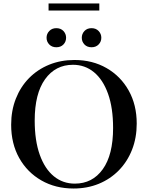

<svg xmlns="http://www.w3.org/2000/svg" viewBox="-20 -1070 848 1101"><path d="M407 -726Q510.5 -726 591.2 -679.5Q672 -633 718 -550.8Q764 -468.5 764 -361.5Q764 -279.5 737.2 -211.5Q710.5 -143.5 661.8 -93.5Q613 -43.5 546.8 -16.2Q480.5 11 402 11Q298 11 217 -35.5Q136 -82 90 -164.2Q44 -246.5 44 -354.5Q44 -436 70.8 -504Q97.5 -572 146.2 -621.8Q195 -671.5 261.5 -698.8Q328 -726 407 -726ZM409 -17Q510 -17 569.2 -99.5Q628.5 -182 628.5 -336Q628.5 -451.5 599.5 -532.5Q570.5 -613.5 518.8 -656Q467 -698.5 398.5 -698.5Q298 -698.5 238.5 -615.8Q179 -533 179 -379Q179 -263.5 208 -182.5Q237 -101.5 288.8 -59.2Q340.5 -17 409 -17ZM303 -799Q278 -799 262.5 -815Q247 -831 247 -853.5Q247 -876 262.5 -892.2Q278 -908.5 303 -908.5Q328.5 -908.5 343.8 -892.2Q359 -876 359 -853.5Q359 -831 343.8 -815Q328.5 -799 303 -799ZM505 -799Q479.5 -799 464.2 -815Q449 -831 449 -853.5Q449 -876 464.2 -892.2Q479.5 -908.5 505 -908.5Q530 -908.5 545.5 -892.2Q561 -876 561 -853.5Q561 -831 545.5 -815Q530 -799 505 -799ZM258.5 -1009.5V-1050H549.5V-1009.5Z"/></svg>

Font: Newsreader Display Medium
Style: Regular
Weight: 500
Designer: Hugues Gentile
Foundry: Production Type
Version: Version 1.001